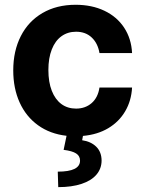

<svg xmlns="http://www.w3.org/2000/svg" viewBox="-20 -557 603 800"><path d="M294.9 -537.1Q362.8 -537.1 415 -512.2Q467.3 -487.3 497.3 -441.7Q527.3 -396 530.3 -335.9H394.5Q387.7 -376.5 362.3 -400.6Q336.9 -424.8 296.9 -424.8Q262.2 -424.8 236.1 -406Q210 -387.2 195.8 -351.1Q181.6 -314.9 181.6 -265.6Q181.6 -214.8 195.8 -178.7Q210 -142.6 235.8 -123.5Q261.7 -104.5 296.9 -104.5Q335.4 -104.5 361.8 -127.4Q388.2 -150.4 394.5 -192.4H530.3Q527.3 -137.2 501.7 -93.5Q476.1 -49.8 431.2 -22.9Q386.2 3.9 325.7 9.3L322.3 27.3Q358.9 32.7 380.9 54.2Q402.8 75.7 403.3 111.3Q403.3 145.5 381.8 170.7Q360.4 195.8 319.8 209.2Q279.3 222.7 222.7 222.7L220.7 158.2Q313.5 158.2 313.5 112.3Q313.5 92.8 297.1 82.3Q280.8 71.8 245.1 67.4L257.3 8.8Q188.5 1 138.4 -35.2Q88.4 -71.3 61.8 -130.1Q35.2 -189 35.2 -263.7Q35.2 -344.7 66.7 -406.5Q98.1 -468.3 157 -502.7Q215.8 -537.1 294.9 -537.1Z"/></svg>

Font: Pretendard JP
Style: Bold
Weight: 700
Designer: Base glyphs from Inter by Rasmus Andersson; Hangeul glyphs from Noto Sans CJK(Source Han Sans) by Jang Soo-young and Kan
Foundry: Kil Hyung-jin
Version: Version 1.309